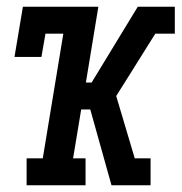

<svg xmlns="http://www.w3.org/2000/svg" viewBox="-20 -550 540 570"><path d="M59 0V-80H107L168 -450H115L103 -381H23L48 -530H272L235 -305H252L389 -530H499V-450H441L364 -327L325 -265L380 -80H427V0H311L248 -225H221L197 -80H234V0Z"/></svg>

Font: Iosevka Curly Slab MdObl
Style: Regular
Weight: 500
Italic angle: -9°
Monospace: yes
Designer: Belleve Invis
Foundry: Belleve Invis
Version: Version 11.0.0; ttfautohint (v1.8.3)